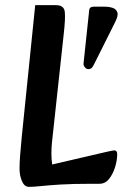

<svg xmlns="http://www.w3.org/2000/svg" viewBox="-20 -715 490 747"><path d="M93 12Q75 12 65.5 -10Q56 -32 56 -59Q56 -98 65 -186L117 -695H197Q229 -695 232 -669.5Q235 -644 228 -583L182 -159Q180 -138 180 -117Q180 -96 183 -75L398 -125Q409 -127 415 -128.5Q421 -130 424 -130Q436 -130 436 -116Q436 -91 427.5 -64Q419 -37 404 -18.5Q389 0 367 0H337Q262 0 214.5 3Q167 6 139 9Q111 12 93 12ZM327 -675Q328 -683 332.5 -686Q337 -689 344 -689H386Q404 -689 418 -684.5Q432 -680 436.5 -667Q441 -654 428 -629L349 -471Q343 -458 338 -452Q333 -446 323 -446Q316 -446 310 -453.5Q304 -461 305 -468Z"/></svg>

Font: Alkatra
Style: Regular
Weight: 400
Designer: Suman Bhandary
Version: Version 1.100;gftools[0.9.22]